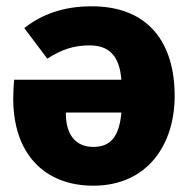

<svg xmlns="http://www.w3.org/2000/svg" viewBox="-20 -571 599 609"><path d="M271 -551C178 -551 111 -524 57 -482L130 -385C177 -415 216 -427 264 -427C326 -427 359 -394 365 -318H25C23 -300 22 -275 22 -258C22 -82 122 18 276 18C445 18 534 -109 534 -267C534 -433 453 -551 271 -551ZM276 -105C219 -105 190 -145 189 -207V-214H365C358 -134 328 -105 276 -105Z"/></svg>

Font: Fira Sans ExtraBold
Style: Regular
Weight: 800
Designer: bBox Type GmbH & Carrois Corporate GbR & Edenspiekermann AG
Foundry: bBox Type GmbH & Carrois Corporate GbR & Edenspiekermann AG
Version: Version 4.300;PS 004.300;hotconv 1.0.88;makeotf.lib2.5.64775